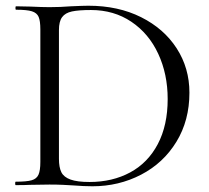

<svg xmlns="http://www.w3.org/2000/svg" viewBox="-20 -647 731 671"><path d="M236 1Q222 0 200.5 -1Q179 -2 153 -2L85 -1Q67 0 35 0Q33 0 33 -6Q33 -12 35 -12Q73 -12 90.5 -17Q108 -22 114.5 -36.5Q121 -51 121 -81V-544Q121 -574 115 -588Q109 -602 91.5 -607.5Q74 -613 36 -613Q34 -613 34 -619Q34 -625 36 -625L86 -624Q128 -622 153 -622Q191 -622 228 -625Q272 -627 289 -627Q393 -627 473 -587Q553 -547 597.5 -478Q642 -409 642 -323Q642 -226 596.5 -151.5Q551 -77 473 -36.5Q395 4 303 4Q274 4 236 1ZM566 -301Q566 -388 533 -459Q500 -530 439 -571Q378 -612 298 -612Q255 -612 231.5 -607Q208 -602 197 -587Q186 -572 186 -542V-92Q186 -62 194.5 -45Q203 -28 226.5 -19.5Q250 -11 293 -11Q373 -11 435 -44.5Q497 -78 531.5 -143.5Q566 -209 566 -301Z"/></svg>

Font: Cormorant SC
Style: Regular
Weight: 400
Designer: Christian Thalmann (Catharsis Fonts)
Foundry: Catharsis Fonts
Version: Version 4.000